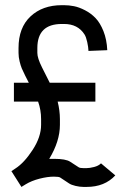

<svg xmlns="http://www.w3.org/2000/svg" viewBox="-20 -716 490 748"><path d="M309.1 -582Q283.2 -622.6 229.5 -622.6H220.7Q125.5 -622.6 125.5 -528.8V-509.8Q125.5 -489.7 143.6 -453.6L173.8 -393.6H351.6V-320.3H204.6Q213.4 -285.2 213.4 -252V-229.5Q213.4 -166 171.9 -97.2H190.9Q236.3 -97.2 253.4 -85.9L287.1 -64Q292.5 -61 305.2 -61H317.4Q329.1 -61 346.4 -65.4Q363.8 -69.8 373.5 -79.6L429.2 -32.7Q387.7 12.2 317.4 12.2H305.2Q291 12.2 274.4 8.3Q257.8 4.4 249 -1.5L214.4 -24.4Q209.5 -27.8 189.5 -27.8Q165 -27.8 133.8 -19.8Q102.5 -11.7 80.1 2L63.5 12.2L24.4 -49.3L40 -59.6Q74.2 -81.5 107.2 -132.1Q140.1 -182.6 140.1 -229.5V-252Q140.1 -287.6 128.4 -320.3H34.2V-393.6H92.3L78.1 -421.4Q69.3 -439 64.9 -449.5Q60.5 -460 56.4 -476.8Q52.2 -493.7 52.2 -509.8V-528.8Q52.2 -608.4 98.9 -652.1Q145.5 -695.8 220.7 -695.8H229.5Q248.5 -695.8 268.3 -691.9Q288.1 -688 311.3 -676Q334.5 -664.1 352.3 -645.5Q370.1 -627 383.1 -594.5Q396 -562 397.9 -520.5L324.7 -517.6Q324.2 -532.2 319.8 -552.2Q315.4 -572.3 309.1 -582Z"/></svg>

Font: Anka/Coder Narrow
Style: Regular
Weight: 400
Width: 3
Monospace: yes
Version: Version 001.100